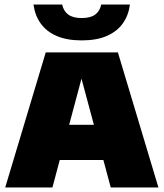

<svg xmlns="http://www.w3.org/2000/svg" viewBox="-20 -826 721 846"><path d="M3 0 181.5 -595H499.5L678 0H468L330 -513H348L211 0ZM170 -121 214.5 -276H465L509.5 -121ZM340 -648Q274.5 -648 229.2 -667.8Q184 -687.5 159 -723Q134 -758.5 127.5 -806H254Q260 -777 280.8 -761.8Q301.5 -746.5 340 -746.5Q379 -746.5 399.5 -761.8Q420 -777 426 -806H552.5Q546.5 -758.5 521.2 -723Q496 -687.5 451 -667.8Q406 -648 340 -648Z"/></svg>

Font: Encode Sans SC Black
Style: Regular
Weight: 900
Version: Version 3.002